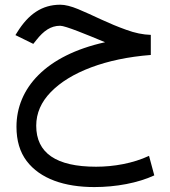

<svg xmlns="http://www.w3.org/2000/svg" viewBox="-20 -444 709 802"><path d="M609.9 -298.3C577.1 -299.3 543.5 -306.2 507.8 -319.3C472.2 -332 437 -346.7 402.3 -362.8C367.7 -378.9 335.9 -393.6 306.6 -405.8C276.9 -418 252 -424.3 231.9 -424.3C155.3 -424.3 98.6 -384.8 51.8 -309.1L44.4 -297.4L119.1 -260.7L132.3 -277.3C162.1 -314.9 191.9 -336.4 231.4 -336.4C252.9 -336.4 340.3 -300.3 418.9 -267.6C170.9 -212.9 48.8 -75.2 48.8 85.4C48.8 143.6 63 190.9 91.3 228.5C147.5 302.7 249 337.4 374 337.4C464.4 337.4 556.2 320.3 624.5 288.6L602.5 207C535.6 238.3 455.1 252.4 381.3 252.4C214.8 252.4 131.3 195.3 131.3 81.1C131.3 28.8 151.9 -18.1 192.4 -59.6C232.9 -101.1 289.1 -135.7 360.8 -162.6C432.6 -189.5 515.6 -207 609.9 -214.4Z"/></svg>

Font: Vazirmatn
Style: Regular
Weight: 400
Designer: Saber Rastikerdar
Foundry: Saber Rastikerdar
Version: Version 33.003